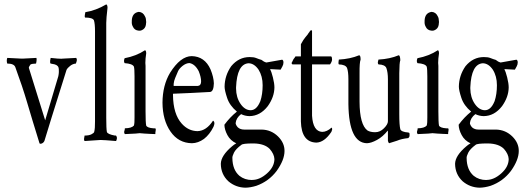

<svg xmlns="http://www.w3.org/2000/svg" viewBox="-20 -684 2448 892"><path d="M13.7 -415 81.1 -411.6Q81.1 -411.6 84.5 -411.6Q115.2 -413.6 149.4 -415Q150.9 -406.7 149.4 -398.4L147.5 -388.7Q128.4 -388.2 121.6 -384.3Q114.3 -374 113.8 -369.6L189.9 -125L251 -330.1Q251.5 -335 252.7 -340.6Q253.9 -346.2 253.2 -363.3Q252.4 -380.4 232.9 -385.3Q228 -386.7 215.3 -388.7Q211.9 -390.6 212.9 -401.4L215.3 -415Q253.9 -410.6 265.6 -411.1Q270 -411.1 271 -411.6L334 -415Q338.9 -408.2 335.9 -398.7Q333 -389.2 332.5 -388.7Q318.4 -387.7 306.2 -378.2Q293.9 -368.7 289.1 -359.4Q201.2 -80.1 186.5 -29.8Q183.1 -21.5 175 -17.8Q167 -14.2 163.6 -18.1Q127.4 -134.8 106 -208Q84.5 -281.2 51.3 -371.6Q45.4 -388.7 13.7 -388.7Q9.3 -401.4 13.7 -415Z M473.6 -663.6Q479.5 -661.1 479.5 -647.9Q473.6 -597.7 473.6 -577.6V-137.2Q473.6 -85.4 476.6 -70.8Q480.5 -60.1 513.7 -54.2H519Q524.4 -46.9 522.9 -39.3Q521.5 -31.7 519 -28.8Q461.9 -33.7 446.8 -33.7Q446.8 -33.7 373 -28.8Q369.1 -34.2 371.1 -43L373 -54.2Q393.6 -54.2 404.8 -60.1Q416 -65.9 417.5 -70.8Q421.9 -86.9 421.4 -119.6V-538.6Q421.4 -573.2 416.5 -589.4Q410.6 -602.5 375 -602.5Q373 -604.5 374 -613.8L376.5 -627.4Q425.8 -635.3 473.6 -663.6Z M592.3 -588.4Q593.8 -624.5 625 -628.9Q645 -627.4 653.8 -607.4Q658.7 -599.6 659.2 -581.5Q659.2 -579.6 658.7 -577.6Q658.2 -557.6 647 -548.8Q635.7 -540 625 -541.5Q604.5 -543 597.2 -560.5Q591.3 -570.8 592.3 -583.5ZM655.3 -391.6 656.2 -377.9V-166.5Q656.2 -115.2 659.2 -100.6Q664.6 -89.8 692.9 -87.9H701.7Q705.1 -83 703.1 -76.2Q701.2 -66.9 701.7 -61L677.2 -62L649.9 -63.5L639.2 -64.5H635.7Q634.3 -64.5 630.4 -65.4Q622.1 -63.5 560.1 -61Q555.2 -67.9 557.6 -75Q560.1 -82 560.1 -87.9Q591.3 -88.4 602.1 -100.6Q605.5 -111.8 605 -138.7V-329.1Q605 -364.7 602.1 -374.5Q595.2 -388.2 559.1 -390.6Q553.2 -399.4 559.1 -413.6Q613.3 -423.8 653.8 -450.7Q659.2 -448.7 659.2 -436Q655.3 -410.6 655.3 -391.6Z M787.1 -284.7H898.9Q914.6 -286.6 914.3 -306.4Q914.1 -326.2 903.3 -353Q885.7 -387.2 859.4 -391.1Q843.3 -390.1 827.9 -377.7Q812.5 -365.2 807.1 -353L793.9 -321.8Q788.1 -307.6 787.1 -296.4Q786.1 -285.2 787.1 -284.7ZM824.2 -109.9Q855 -75.2 897.9 -74.7Q939 -76.2 969.7 -123.5Q975.6 -120.1 976.1 -111.3Q976.1 -105 971.7 -94.7Q954.1 -59.1 927.7 -38.6Q900.4 -19 871.6 -18.6Q809.1 -19.5 772.2 -72.8Q735.4 -126 734.9 -207Q735.4 -287.6 770 -345.7Q818.4 -422.9 870.6 -423.3Q931.2 -421.9 958 -361.8Q972.7 -325.7 973.6 -296.9Q972.7 -259.3 956.5 -256.8Q864.7 -251.5 783.7 -248.5V-242.2Q784.7 -153.8 824.2 -109.9Z M1134.8 -390.1Q1081.1 -386.7 1076.7 -278.3V-272.5Q1077.1 -231.4 1097.2 -201.9Q1117.2 -172.4 1144 -171.9Q1171.9 -171.9 1188.5 -211.9Q1189.5 -213.4 1189.5 -213.9Q1200.2 -246.1 1200.2 -288.1Q1200.2 -330.1 1181.2 -360.4Q1161.1 -389.6 1134.8 -390.1ZM1254.9 55.2Q1253.9 31.7 1232.9 7.8Q1209 -16.6 1158.7 -17.6Q1156.7 -17.6 1154.8 -17.6Q1108.4 -17.6 1101.6 -11.2Q1075.2 8.3 1066.9 25.4Q1058.6 42.5 1059.6 50.3Q1060.1 105 1092.3 132.8Q1116.7 152.3 1150.9 152.3Q1151.4 151.9 1151.9 151.9Q1186.5 151.9 1220.5 121.6Q1254.4 91.3 1254.9 55.2ZM1100.1 -153.8Q1077.1 -136.2 1074.7 -111.8Q1075.7 -102.5 1085 -92.3Q1096.2 -82 1114.7 -82H1195.8Q1239.7 -81.1 1271.5 -50.3Q1302.2 -20 1301.8 17.6Q1301.8 59.1 1265.1 110.4Q1228.5 158.7 1170.9 179.2Q1144 187.5 1120.1 188Q1074.7 187 1041 158.2Q1006.3 126 1005.9 76.7Q1006.8 39.1 1057.6 -3.9Q1066.9 -12.2 1077.6 -18.1Q1049.8 -31.2 1036.4 -56.6Q1022.9 -82 1022.5 -104.5Q1048.3 -139.6 1080.6 -165.5Q1046.9 -193.4 1035.2 -229Q1023.4 -264.6 1023.4 -281.2Q1023.9 -333 1054.2 -376.5Q1089.4 -418.9 1139.6 -418.9Q1158.7 -418.9 1169.4 -414.6Q1184.1 -408.7 1194.8 -405.8Q1205.1 -397 1217.3 -393.6L1291 -406.7Q1296.9 -403.8 1296.9 -394Q1296.9 -384.3 1292 -375.5L1283.7 -360.4L1237.3 -362.8L1234.9 -361.3Q1240.7 -353 1247.8 -324.7Q1254.9 -296.4 1254.9 -277.8Q1254.4 -233.4 1224.1 -190.9Q1188.5 -145 1138.7 -144.5Q1117.7 -145 1100.1 -153.8Z M1449.7 -21.5Q1380.4 -23.4 1377.9 -119.6V-384.8H1338.4Q1333 -390.1 1335.2 -392.8Q1337.4 -395.5 1337.4 -397Q1338.9 -398.4 1340.3 -402.8Q1341.3 -405.8 1343.3 -408.7L1349.6 -417Q1351.1 -418.9 1352.5 -421.9H1377.9V-478.5Q1389.6 -500.5 1399.2 -511.5Q1408.7 -522.5 1410.2 -524.9Q1411.6 -527.3 1412.6 -529.1Q1413.6 -530.8 1415 -532.2Q1416.5 -533.7 1417.5 -535.2Q1418.5 -536.6 1420.4 -540.5Q1420.4 -540.5 1423.3 -542.5Q1429.2 -545.4 1429.7 -539.6V-421.9H1518.6Q1522.9 -418 1522.7 -407.7Q1522.5 -397.5 1513.2 -384.8H1429.7V-146.5Q1434.1 -73.7 1476.6 -71.3Q1498.5 -71.3 1520.5 -91.3Q1525.9 -85 1520.5 -74.7V-73.7L1519.5 -71.3Q1486.8 -22.5 1449.7 -21.5Z M1684.6 -18.6Q1601.1 -20.5 1598.6 -200.2V-315.9Q1598.6 -351.1 1592.3 -368.2Q1585.4 -383.8 1554.2 -384.8Q1551.3 -388.7 1552.7 -396Q1554.2 -403.3 1554.2 -407.2Q1607.9 -410.2 1648.4 -427.2Q1655.3 -427.2 1655.3 -407.2Q1649.9 -393.6 1650.4 -343.8V-211.4Q1650.9 -104.5 1687.5 -77.6Q1701.2 -69.8 1722.2 -69.8Q1722.7 -70.3 1723.6 -69.8Q1745.6 -69.8 1763.9 -88.1Q1782.2 -106.4 1782.2 -120.6V-315.9Q1782.2 -348.1 1774.9 -368.2Q1768.1 -383.8 1738.3 -384.8Q1733.9 -390.1 1736.1 -398.2Q1738.3 -406.2 1738.3 -407.2Q1792 -410.2 1832 -427.2Q1838.9 -427.2 1839.8 -404.3Q1835.4 -393.1 1835 -343.8V-153.3Q1835 -102.5 1839.8 -83.5Q1844.7 -70.8 1877 -68.4Q1878.9 -67.9 1881.8 -66.4Q1882.8 -63.5 1882.8 -56.4Q1882.8 -49.3 1880.9 -47.4Q1879.9 -46.4 1877 -42.5Q1844.7 -39.1 1824.7 -30.3L1787.6 -18.6Q1783.7 -22 1782.2 -30.3V-71.8L1781.7 -77.6Q1758.8 -48.8 1731.4 -33.9Q1704.1 -19 1684.6 -18.6Z M1952.6 -588.4Q1954.1 -624.5 1985.4 -628.9Q2005.4 -627.4 2014.2 -607.4Q2019 -599.6 2019.5 -581.5Q2019.5 -579.6 2019 -577.6Q2018.6 -557.6 2007.3 -548.8Q1996.1 -540 1985.4 -541.5Q1964.8 -543 1957.5 -560.5Q1951.7 -570.8 1952.6 -583.5ZM2015.6 -391.6 2016.6 -377.9V-166.5Q2016.6 -115.2 2019.5 -100.6Q2024.9 -89.8 2053.2 -87.9H2062Q2065.4 -83 2063.5 -76.2Q2061.5 -66.9 2062 -61L2037.6 -62L2010.3 -63.5L1999.5 -64.5H1996.1Q1994.6 -64.5 1990.7 -65.4Q1982.4 -63.5 1920.4 -61Q1915.5 -67.9 1918 -75Q1920.4 -82 1920.4 -87.9Q1951.7 -88.4 1962.4 -100.6Q1965.8 -111.8 1965.3 -138.7V-329.1Q1965.3 -364.7 1962.4 -374.5Q1955.6 -388.2 1919.4 -390.6Q1913.6 -399.4 1919.4 -413.6Q1973.6 -423.8 2014.2 -450.7Q2019.5 -448.7 2019.5 -436Q2015.6 -410.6 2015.6 -391.6Z M2223.1 -390.1Q2169.4 -386.7 2165 -278.3V-272.5Q2165.5 -231.4 2185.5 -201.9Q2205.6 -172.4 2232.4 -171.9Q2260.3 -171.9 2276.9 -211.9Q2277.8 -213.4 2277.8 -213.9Q2288.6 -246.1 2288.6 -288.1Q2288.6 -330.1 2269.5 -360.4Q2249.5 -389.6 2223.1 -390.1ZM2343.3 55.2Q2342.3 31.7 2321.3 7.8Q2297.4 -16.6 2247.1 -17.6Q2245.1 -17.6 2243.2 -17.6Q2196.8 -17.6 2189.9 -11.2Q2163.6 8.3 2155.3 25.4Q2147 42.5 2147.9 50.3Q2148.4 105 2180.7 132.8Q2205.1 152.3 2239.3 152.3Q2239.7 151.9 2240.2 151.9Q2274.9 151.9 2308.8 121.6Q2342.8 91.3 2343.3 55.2ZM2188.5 -153.8Q2165.5 -136.2 2163.1 -111.8Q2164.1 -102.5 2173.3 -92.3Q2184.6 -82 2203.1 -82H2284.2Q2328.1 -81.1 2359.9 -50.3Q2390.6 -20 2390.1 17.6Q2390.1 59.1 2353.5 110.4Q2316.9 158.7 2259.3 179.2Q2232.4 187.5 2208.5 188Q2163.1 187 2129.4 158.2Q2094.7 126 2094.2 76.7Q2095.2 39.1 2146 -3.9Q2155.3 -12.2 2166 -18.1Q2138.2 -31.2 2124.8 -56.6Q2111.3 -82 2110.8 -104.5Q2136.7 -139.6 2168.9 -165.5Q2135.3 -193.4 2123.5 -229Q2111.8 -264.6 2111.8 -281.2Q2112.3 -333 2142.6 -376.5Q2177.7 -418.9 2228 -418.9Q2247.1 -418.9 2257.8 -414.6Q2272.5 -408.7 2283.2 -405.8Q2293.5 -397 2305.7 -393.6L2379.4 -406.7Q2385.3 -403.8 2385.3 -394Q2385.3 -384.3 2380.4 -375.5L2372.1 -360.4L2325.7 -362.8L2323.2 -361.3Q2329.1 -353 2336.2 -324.7Q2343.3 -296.4 2343.3 -277.8Q2342.8 -233.4 2312.5 -190.9Q2276.9 -145 2227.1 -144.5Q2206.1 -145 2188.5 -153.8Z"/></svg>

Font: AMoshref-Thulth
Style: Regular
Weight: 400
Designer: Ali Moshref
Foundry: Ali Moshref
Version: Version 0.1